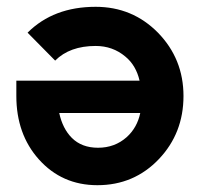

<svg xmlns="http://www.w3.org/2000/svg" viewBox="-20 -532 586 564"><path d="M28 -295V-250Q28 -194 44.5 -147.5Q61 -101 94 -64Q162 12 266 12Q374 12 447 -65Q519 -141 519 -250Q519 -359 444 -436Q369 -512 261 -512Q137 -512 61 -436L142 -354Q185 -397 261 -397Q311 -397 348 -366Q364 -353 374.5 -335Q385 -317 390 -295ZM268 -98Q220 -98 191 -127Q164 -154 154 -200H392Q383 -157 352 -129Q317 -98 268 -98Z"/></svg>

Font: Unageo
Style: SemiBold
Weight: 600
Designer: Richard Sepsi
Foundry: Richard Sepsi
Version: Version 2.000